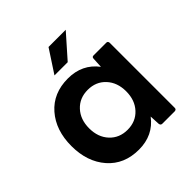

<svg xmlns="http://www.w3.org/2000/svg" viewBox="-193 -868 1026 1026"><g transform="rotate(-45 320.5 -355.0)"><path d="M312 -108Q374 -108 413 -150Q452 -192 452 -259Q452 -326 413 -368Q374 -410 312 -410Q250 -410 211 -368Q172 -326 172 -259Q172 -192 211 -150Q250 -108 312 -108ZM280 10Q169 10 103.5 -65Q38 -140 38 -259Q38 -378 103.5 -453Q169 -528 280 -528Q388 -528 449 -447L452 -505Q452 -518 464 -518H560Q572 -518 573 -505V-13Q573 -1 560 0H466Q454 0 452 -13L449 -71Q388 10 280 10ZM341 -590H241L326 -720H456Z"/></g></svg>

Font: YamahaIndonesia935. App
Style: Bold
Weight: 700
Designer: Dalton Maag Ltd
Foundry: Dalton Maag Ltd
Version: Version 1.002; January 01, 2024; Regular/Italic